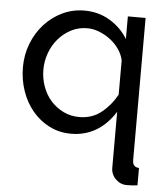

<svg xmlns="http://www.w3.org/2000/svg" viewBox="-53 -578 729 838"><g transform="rotate(5 311.5 -159.5)"><path d="M37.1 -261.2Q37.1 -316.4 56.2 -365.2Q75.2 -414.1 108.6 -450.9Q142.1 -487.8 187 -509.3Q231.9 -530.8 284.2 -530.8Q345.2 -530.8 395 -501Q444.8 -471.2 474.1 -422.9V-522H551.8V101.1Q551.8 131.8 580.1 132.8V209Q556.2 211.9 533.2 211.9Q505.4 211.9 484.6 191.4Q463.9 170.9 463.9 142.1V-103Q392.1 9.8 271 9.8Q219.2 9.8 176 -12.2Q132.8 -34.2 101.8 -71.5Q70.8 -108.9 54 -158Q37.1 -207 37.1 -261.2ZM127 -258.8Q127 -219.7 139.9 -184.3Q152.8 -148.9 176 -123Q199.2 -97.2 231 -81.5Q262.7 -65.9 300.8 -65.9Q356.9 -65.9 397.5 -98.4Q438 -130.9 463.9 -178.2V-328.1Q459 -353 442.9 -376.5Q426.8 -399.9 404.3 -417Q381.8 -434.1 355.5 -444.6Q329.1 -455.1 303.2 -455.1Q264.2 -455.1 232.2 -438.5Q200.2 -421.9 176.5 -394.5Q152.8 -367.2 139.9 -331.5Q127 -295.9 127 -258.8Z"/></g></svg>

Font: Raleway Medium
Style: Regular
Weight: 500
Designer: Matt McInerney, Pablo Impallari, Rodrigo Fuenzalida
Foundry: Matt McInerney, Pablo Impallari, Rodrigo Fuenzalida
Version: Version 3.000g; ttfautohint (v1.5) -l 8 -r 28 -G 28 -x 14 -D